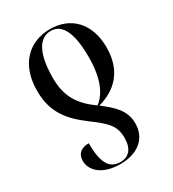

<svg xmlns="http://www.w3.org/2000/svg" viewBox="-188 -648 885 984"><g transform="rotate(-30 254.0 -156.0)"><path d="M264 -546C140 -546 49 -461 49 -304C49 -174 110 -105 202 -36C285 25 317 57 317 128C317 192 287 225 237 225C169 225 144 169 144 60C100 60 72 81 72 124C72 176 120 234 232 234C333 234 402 182 402 91C402 10 348 -32 288 -80C392 -108 469 -181 469 -320C469 -465 384 -546 264 -546ZM263 -536C325 -536 365 -475 365 -323C365 -191 328 -122 280 -85C201 -142 152 -203 152 -321C152 -467 195 -537 263 -536Z"/></g></svg>

Font: Noto Serif Display Condensed Medium
Style: Regular
Weight: 500
Width: 3
Designer: Monotype Design Team
Foundry: Monotype Imaging Inc.
Version: Version 2.009